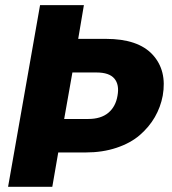

<svg xmlns="http://www.w3.org/2000/svg" viewBox="-20 -722 664 742"><path d="M228 -262.2H320.8Q370.1 -262.2 398.7 -286.1Q427.2 -310.1 434.1 -352.1Q441.9 -394.5 422.1 -418.2Q402.3 -441.9 353 -441.9H259.8ZM608.9 -352.1Q600.6 -308.1 578.4 -269.5Q556.2 -231 520.3 -200Q484.4 -168.9 430.4 -150.9Q376.5 -132.8 311 -132.8H205.1L182.1 0H11.2L134.8 -702.1H304.2L282.2 -571.8H389.2Q513.7 -571.8 569.8 -510.7Q626 -449.7 608.9 -352.1Z"/></svg>

Font: SVN-Poppins
Style: Bold Italic
Weight: 700
Italic angle: -10°
Designer: Ninad Kale (Devanagari), Jonny Pinhorn (Latin)
Foundry: Indian Type Foundry
Version: Version 3.002 2017